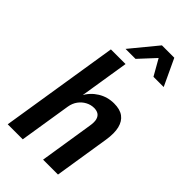

<svg xmlns="http://www.w3.org/2000/svg" viewBox="-279 -999 1075 1075"><g transform="rotate(45 258.5 -461.5)"><path d="M21 0 133 -705H249L201 -404H197Q222 -451 265 -477.5Q308 -504 360 -504Q407 -504 434 -484Q461 -464 470.5 -425.5Q480 -387 471 -329L419 0H301L351 -317Q357 -352 351.5 -371Q346 -390 332.5 -398.5Q319 -407 298 -407Q273 -407 249.5 -394.5Q226 -382 210 -360Q194 -338 189 -308L140 0ZM189 -765 319 -923H417L491 -765H410L356 -860L268 -765Z"/></g></svg>

Font: Nunito Sans 10pt Condensed
Style: Bold Italic
Weight: 700
Width: 3
Italic angle: -9°
Designer: Vernon Adams
Foundry: Vernon Adams
Version: Version 3.101;gftools[0.9.27]